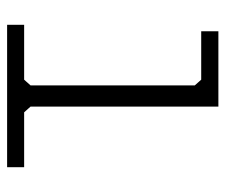

<svg xmlns="http://www.w3.org/2000/svg" viewBox="-67 -567 634 540"><g transform="rotate(90 250.0 -297.0)"><path d="M450.2 0H49.8V-47.9H204.1L220.2 -65.9V-527.8L204.1 -545.9H67.9V-594.2H279.8V-65.9L295.9 -47.9H450.2Z"/></g></svg>

Font: Steps Mono
Style: Regular
Weight: 400
Width: 3
Version: Version 1.000;PS 001.000;hotconv 1.0.70;makeotf.lib2.5.58329